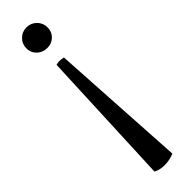

<svg xmlns="http://www.w3.org/2000/svg" viewBox="-284 -539 810 810"><g transform="rotate(-45 120.5 -134.0)"><path d="M140.1 -344.2 176.8 266.1Q148.4 277.8 119.1 277.8Q90.8 277.8 69.8 266.1L96.2 -344.2Q115.2 -350.1 140.1 -344.2ZM119.1 -421.9Q92.3 -421.9 73.7 -439.5Q55.2 -457 55.2 -482.9Q55.2 -509.3 73.5 -527.6Q91.8 -545.9 118.2 -545.9Q144.5 -545.9 162.8 -527.6Q181.2 -509.3 181.2 -482.9Q181.2 -456.5 163.3 -439.2Q145.5 -421.9 119.1 -421.9Z"/></g></svg>

Font: Adamina
Style: Regular
Weight: 400
Designer: Cyreal (www.cyreal.org)
Foundry: Cyreal (www.cyreal.org)
Version: Version 1.010